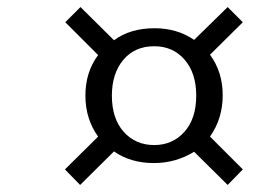

<svg xmlns="http://www.w3.org/2000/svg" viewBox="-20 -617 778 544"><path d="M164 -137 258 -230Q222 -280 222 -346Q222 -413 258 -461L165 -554L208 -597L303 -503Q349 -537 418 -537Q482 -537 530 -504L625 -597L668 -554L575 -462Q611 -413 611 -347Q611 -281 575 -230L668 -137L625 -93L530 -187Q478 -155 416 -155Q350 -155 303 -188L207 -93ZM536 -346Q536 -410 503 -448Q470 -486 417 -486Q362 -486 329.5 -447.5Q297 -409 297 -346Q297 -281 330.5 -243.5Q364 -206 417 -206Q469 -206 502.5 -243.5Q536 -281 536 -346Z"/></svg>

Font: Ibarra Real Nova SemiBold
Style: Italic
Weight: 600
Italic angle: -22°
Designer: Jose Maria Ribagorda & Octavio Pardo
Foundry: Octavio Pardo
Version: Version 1.014